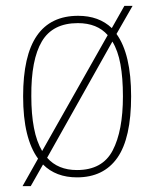

<svg xmlns="http://www.w3.org/2000/svg" viewBox="-20 -596 527 656"><path d="M110 -54Q85 -88 72 -141Q59 -194 59 -267Q59 -406 106 -474Q153 -542 247 -542Q318 -542 362 -500L405 -576H433L378 -480Q428 -411 428 -267Q428 -124 381 -57Q334 10 243 10Q171 10 127 -34L85 40H57ZM348 -476Q312 -517 246 -517Q160 -517 123 -454.5Q86 -392 87 -267Q87 -206 96 -159Q105 -112 124 -80ZM243 -15Q330 -15 365 -82Q400 -149 400 -267Q400 -330 391.5 -376.5Q383 -423 364 -454L141 -57Q178 -15 243 -15Z"/></svg>

Font: Noto Serif Georgian SemiCondensed Thin
Style: Regular
Weight: 100
Width: 4
Designer: Monotype Design Team, Akaki Razmadze
Foundry: Google LLC
Version: Version 2.003; ttfautohint (v1.8.4.7-5d5b)